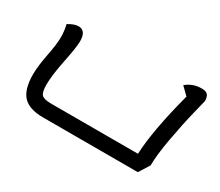

<svg xmlns="http://www.w3.org/2000/svg" viewBox="-101 -762 1171 1020"><g transform="rotate(30 484.5 -252.5)"><path d="M233 25Q147 25 109.5 -15.5Q72 -56 72 -147Q72 -197 87 -273Q102 -349 102 -391Q102 -429 93 -467Q128 -489 155 -489Q201 -489 201 -423Q201 -388 181 -290Q161 -192 161 -136Q161 -88 175.5 -74Q190 -60 233 -60H766Q771 -200 837 -452L792 -496Q832 -530 887 -530Q912 -530 923 -518.5Q934 -507 934 -480Q934 -479 914 -398.5Q894 -318 874.5 -211Q855 -104 855 -40L814 25Z"/></g></svg>

Font: Lemonada Light
Style: Regular
Weight: 300
Designer: Mohamed Gaber (Arabic), Eduardo Tunni (Latin)
Foundry: Kief Type Foundry
Version: Version 4.004